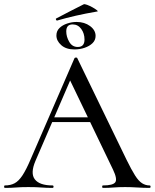

<svg xmlns="http://www.w3.org/2000/svg" viewBox="-25 -916 754 936"><path d="M215 -321 230 -344H436L443 -321ZM704 -12Q709 -12 709 -6Q709 0 704 0Q675 0 644.5 -2Q614 -4 585 -4Q553 -4 529.5 -2Q506 0 477 0Q473 0 473 -6Q473 -12 477 -12Q526 -12 537 -27.5Q548 -43 526 -89L311 -536L343 -584L148 -132Q122 -71 145 -41.5Q168 -12 231 -12Q236 -12 236 -6Q236 0 231 0Q201 0 176 -2Q151 -4 113 -4Q76 -4 53.5 -2Q31 0 -1 0Q-5 0 -5 -6Q-5 -12 -1 -12Q26 -12 46 -22.5Q66 -33 84.5 -61Q103 -89 125 -141L338 -632Q339 -635 345 -635.5Q351 -636 352 -632L592 -137Q616 -88 633.5 -60.5Q651 -33 668 -22.5Q685 -12 704 -12ZM338 -675Q297 -675 273.5 -696Q250 -717 250 -743Q250 -765 265 -779.5Q280 -794 303 -801.5Q326 -809 348 -809Q387 -809 414 -789Q441 -769 441 -741Q441 -720 426 -705.5Q411 -691 387.5 -683Q364 -675 338 -675ZM354 -687Q387 -687 387 -723Q387 -753 371 -775Q355 -797 329 -797Q298 -797 298 -763Q298 -737 312.5 -712Q327 -687 354 -687ZM254 -816Q250 -815 248 -820Q246 -825 249 -826Q288 -846 318 -862Q348 -878 383 -895Q387 -897 399.5 -892.5Q412 -888 425.5 -880.5Q439 -873 447 -866.5Q455 -860 449 -860Q391 -850 345 -839.5Q299 -829 254 -816Z"/></svg>

Font: Cormorant Medium
Style: Regular
Weight: 500
Designer: Christian Thalmann (Catharsis Fonts)
Foundry: Catharsis Fonts
Version: Version 4.000